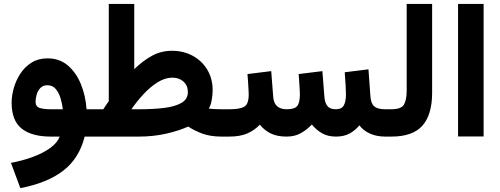

<svg xmlns="http://www.w3.org/2000/svg" viewBox="-20 -705 2582 991"><path d="M225.6 -403.8Q287.1 -403.8 330.1 -367.2Q373 -330.6 397.5 -270.8Q421.9 -210.9 426.8 -141.1H463.4V0H417Q389.2 111.3 307.6 175Q226.1 238.8 85 266.1L36.6 135.7Q98.1 124 150.6 104.5Q203.1 85 239.5 58.6Q275.9 32.2 288.1 0H242.2Q143.6 0 91.8 -41.3Q40 -82.5 40 -174.8Q40 -210.9 51.3 -250.7Q62.5 -290.5 85.4 -325.4Q108.4 -360.4 143.3 -382.1Q178.2 -403.8 225.6 -403.8ZM241.7 -141.1H304.2Q301.3 -168.5 292.7 -197.3Q284.2 -226.1 267.8 -245.6Q251.5 -265.1 224.6 -265.1Q201.7 -265.1 188.2 -250.7Q174.8 -236.3 169.2 -216.6Q163.6 -196.8 163.6 -180.2Q163.6 -154.3 185.3 -147.7Q207 -141.1 241.7 -141.1Z M866.2 -442.9Q928.2 -442.9 975.8 -416.5Q1023.4 -390.1 1050.5 -344.2Q1077.6 -298.3 1077.6 -239.3Q1077.6 -217.8 1073 -189.9Q1068.4 -162.1 1057.6 -144.5Q1068.8 -143.1 1085 -142.1Q1101.1 -141.1 1123.5 -141.1H1138.2V0H1124Q1065.9 0 1024.4 -15.4Q982.9 -30.8 951.7 -51.8Q900.9 -29.3 835.7 -14.6Q770.5 0 696.8 0H443.8V-141.1H513.2Q520 -152.3 527.1 -162.4Q534.2 -172.4 541.5 -182.6V-684.6H672.9V-348.1Q717.8 -391.6 764.2 -417Q810.5 -442.4 866.2 -442.9ZM869.6 -304.2Q832 -304.2 793.9 -280.5Q755.9 -256.8 721.2 -219.5Q686.5 -182.1 658.2 -141.1H702.6Q768.6 -141.1 825 -147.7Q881.3 -154.3 915.5 -173.3Q949.7 -192.4 949.7 -230Q949.7 -263.7 927 -283.9Q904.3 -304.2 869.6 -304.2Z M1714.4 0Q1670.9 0 1640.6 -18.1Q1610.4 -36.1 1589.8 -62.5Q1564.9 -36.1 1533.4 -18.1Q1502 0 1459 0Q1409.7 0 1376.2 -16.8Q1342.8 -33.7 1321.3 -61.5Q1294.4 -33.2 1257.3 -16.6Q1220.2 0 1163.6 0H1118.7V-141.1H1164.6Q1218.3 -141.1 1241 -154.3Q1263.7 -167.5 1263.7 -217.8Q1263.7 -225.6 1262.7 -243.7Q1261.7 -261.7 1260.3 -283.4Q1258.8 -305.2 1257.3 -322.8L1379.9 -337.9L1390.1 -206.1Q1394.5 -141.1 1460 -141.1Q1500.5 -141.1 1514.2 -158Q1527.8 -174.8 1527.8 -217.8Q1527.8 -224.6 1526.9 -242.9Q1525.9 -261.2 1524.4 -283.2Q1522.9 -305.2 1521.5 -322.8L1644 -337.9L1654.3 -206.1Q1656.2 -175.8 1669.4 -158.4Q1682.6 -141.1 1713.4 -141.1Q1743.7 -141.1 1754.6 -161.1Q1765.6 -181.2 1765.6 -217.8Q1765.6 -235.4 1763.7 -268.6Q1761.7 -301.8 1759.3 -332L1881.8 -347.2L1892.1 -206.1Q1894.5 -169.9 1912.4 -155.5Q1930.2 -141.1 1967.8 -141.1H1982.4V0H1968.8Q1923.8 0 1889.4 -15.6Q1855 -31.2 1835 -58.1Q1814.9 -33.2 1785.6 -16.6Q1756.3 0 1714.4 0Z M1962.9 -141.1H2000Q2050.8 -141.1 2064.9 -165Q2079.1 -189 2079.1 -237.8V-684.6H2210.4V-226.1Q2210.4 -114.3 2160.9 -57.1Q2111.3 0 1999.5 0H1962.9Z M2476.1 -684.6V-0.5H2344.2V-684.6Z"/></svg>

Font: Vazirmatn UI FD ExtraBold
Style: Regular
Weight: 800
Designer: Saber Rastikerdar
Foundry: Saber Rastikerdar
Version: Version 33.003